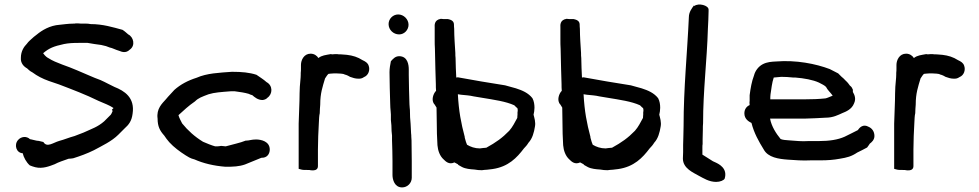

<svg xmlns="http://www.w3.org/2000/svg" viewBox="-20 -739 4268 837"><path d="M59 -129C40 -108 51 -72 79 -71C83 -53 95 -31 110 -18C118 -15 125 -12 134 -10C166 -2 197 -15 218 -23C237 -33 254 -38 279 -47C284 -47 293 -48 299 -49C328 -58 361 -70 389 -84C426 -104 467 -123 496 -152L523 -179C541 -195 554 -211 558 -243C569 -314 522 -343 479 -360C461 -368 441 -380 418 -390C384 -402 354 -417 317 -432C275 -451 224 -464 192 -485C186 -488 178 -493 168 -507C194 -529 213 -537 259 -547C279 -551 298 -552 324 -552H362C381 -548 401 -546 421 -543L442 -538L458 -532C470 -530 483 -522 501 -517C510 -513 529 -506 545 -522C572 -540 562 -578 539 -589C534 -593 524 -603 514 -609C473 -620 429 -634 375 -634C362 -637 346 -636 334 -636C326 -637 318 -637 312 -637H310C306 -636 305 -636 299 -636C288 -636 277 -635 267 -634L240 -631C197 -628 163 -607 140 -588C132 -582 123 -575 116 -568C111 -563 105 -559 97 -548C85 -536 71 -516 71 -487C69 -463 85 -448 98 -441C103 -437 108 -430 122 -423C142 -408 165 -396 193 -386L237 -371C297 -348 353 -327 410 -299C437 -287 456 -281 475 -268L468 -261L471 -255C469 -249 464 -240 463 -239L434 -210C405 -185 383 -179 344 -161L305 -146C282 -140 259 -130 239 -125C211 -117 185 -94 169 -120C161 -122 156 -123 148 -125H146C139 -125 124 -130 113 -132H111C96 -147 72 -144 59 -129Z M667 -222C667 -188 677 -169 696 -148C702 -139 709 -129 718 -119C738 -97 764 -78 789 -62C797 -57 810 -48 828 -44C866 -27 912 -16 963 -12H964C997 -12 1022 -13 1048 -22C1071 -31 1096 -42 1119 -51L1130 -52C1149 -56 1156 -73 1156 -87C1156 -123 1118 -131 1096 -131C1077 -131 1065 -126 1054 -126H1051C1027 -116 995 -110 964 -101C960 -101 951 -102 944 -103C939 -102 931 -101 927 -101H918C903 -105 881 -114 865 -121C829 -143 799 -170 774 -201C768 -213 761 -225 758 -237C780 -257 802 -278 830 -297C845 -312 860 -317 889 -328C914 -336 946 -338 985 -341H1004C1027 -338 1047 -335 1064 -330C1068 -328 1075 -325 1080 -324C1089 -316 1104 -303 1124 -303H1125C1132 -304 1140 -306 1146 -313C1169 -329 1170 -366 1142 -381C1129 -393 1112 -403 1098 -413C1067 -423 1034 -426 992 -426H991C936 -422 882 -420 837 -400C799 -388 767 -371 740 -347C729 -334 716 -322 703 -306C687 -288 661 -265 667 -222Z M1282 -3 1293 0C1299 2 1309 2 1322 2H1328C1329 2 1366 12 1366 -15V-88C1366 -127 1368 -165 1370 -203C1371 -220 1371 -234 1374 -246V-248C1374 -258 1375 -270 1376 -283V-284C1376 -332 1386 -360 1397 -397C1401 -404 1409 -415 1412 -417C1414 -417 1420 -418 1421 -418C1427 -418 1432 -419 1435 -419H1448C1458 -418 1475 -419 1483 -414C1488 -413 1490 -412 1497 -409L1506 -404C1517 -400 1529 -396 1542 -396C1550 -396 1557 -396 1567 -403C1587 -411 1594 -435 1587 -453C1583 -465 1573 -471 1560 -477C1540 -490 1518 -497 1492 -500C1482 -501 1474 -501 1467 -502H1466C1459 -502 1455 -502 1450 -503H1449C1442 -503 1435 -503 1427 -502C1427 -502 1428 -503 1422 -503H1421C1400 -499 1383 -498 1368 -486C1362 -496 1350 -505 1334 -505C1305 -505 1292 -477 1292 -456V-442C1292 -435 1292 -428 1291 -421V-414C1291 -398 1288 -378 1287 -360V-359C1287 -352 1286 -342 1286 -332C1286 -290 1283 -245 1282 -200Z M1674 -634C1674 -609 1695 -589 1720 -589C1743 -589 1761 -609 1761 -631C1761 -655 1740 -676 1716 -676C1693 -676 1674 -657 1674 -634ZM1678 -424C1678 -378 1680 -333 1681 -288C1681 -276 1682 -264 1683 -254L1684 -240V-216C1686 -201 1687 -184 1687 -169V-168C1688 -162 1688 -156 1689 -148V-127C1690 -96 1691 -66 1691 -37V24C1691 44 1700 78 1733 78C1756 78 1775 59 1775 36V-37C1775 -68 1774 -98 1774 -127L1773 -143C1773 -147 1773 -151 1772 -159C1772 -170 1770 -189 1770 -199C1768 -217 1767 -238 1767 -258V-259C1766 -266 1766 -273 1765 -284C1764 -325 1762 -370 1762 -412V-436C1762 -455 1758 -494 1720 -494C1703 -494 1693 -482 1684 -472C1681 -457 1678 -441 1678 -424Z M1875 -283 1883 -270C1883 -249 1884 -227 1884 -206C1884 -172 1885 -140 1887 -106C1889 -83 1897 -59 1914 -44C1923 -35 1938 -20 1961 -31C1964 -29 1969 -27 1976 -23L1978 -20C1984 -17 1985 -16 1994 -11C2009 -3 2031 -1 2048 0C2057 2 2071 3 2080 3H2081C2088 2 2096 1 2101 1H2102C2111 0 2119 -1 2127 -2C2196 -12 2233 -51 2264 -92C2271 -99 2278 -107 2284 -117C2301 -135 2308 -162 2312 -187C2316 -206 2309 -227 2306 -239C2308 -247 2310 -259 2310 -269C2310 -283 2308 -298 2301 -311C2283 -334 2257 -345 2229 -354L2182 -367C2113 -378 2045 -389 1976 -402C1974 -402 1972 -401 1969 -401C1968 -427 1966 -458 1966 -485V-486C1965 -493 1965 -500 1965 -508C1963 -542 1960 -579 1960 -612V-613C1959 -622 1959 -628 1959 -632C1959 -651 1940 -654 1932 -656H1912C1912 -656 1904 -657 1902 -657C1871 -652 1875 -627 1875 -620V-563C1875 -552 1875 -541 1876 -526C1876 -500 1878 -465 1878 -438C1878 -418 1880 -393 1880 -372C1880 -362 1880 -354 1881 -343C1870 -333 1857 -301 1875 -283ZM1976 -328H1977C1979 -328 1982 -327 1990 -326C2009 -324 2028 -323 2044 -319L2080 -313C2134 -304 2185 -297 2222 -280L2231 -271C2235 -268 2237 -269 2237 -256L2236 -249V-239C2236 -235 2235 -234 2235 -225C2224 -205 2215 -186 2200 -169C2170 -138 2142 -118 2100 -95C2095 -95 2091 -94 2090 -94H2088C2083 -93 2084 -94 2072 -92C2050 -92 2031 -99 2016 -108C2013 -114 2010 -124 2006 -139V-142C1990 -202 1980 -254 1976 -328Z M2423 -283 2431 -270C2431 -249 2432 -227 2432 -206C2432 -172 2433 -140 2435 -106C2437 -83 2445 -59 2462 -44C2471 -35 2486 -20 2509 -31C2512 -29 2517 -27 2524 -23L2526 -20C2532 -17 2533 -16 2542 -11C2557 -3 2579 -1 2596 0C2605 2 2619 3 2628 3H2629C2636 2 2644 1 2649 1H2650C2659 0 2667 -1 2675 -2C2744 -12 2781 -51 2812 -92C2819 -99 2826 -107 2832 -117C2849 -135 2856 -162 2860 -187C2864 -206 2857 -227 2854 -239C2856 -247 2858 -259 2858 -269C2858 -283 2856 -298 2849 -311C2831 -334 2805 -345 2777 -354L2730 -367C2661 -378 2593 -389 2524 -402C2522 -402 2520 -401 2517 -401C2516 -427 2514 -458 2514 -485V-486C2513 -493 2513 -500 2513 -508C2511 -542 2508 -579 2508 -612V-613C2507 -622 2507 -628 2507 -632C2507 -651 2488 -654 2480 -656H2460C2460 -656 2452 -657 2450 -657C2419 -652 2423 -627 2423 -620V-563C2423 -552 2423 -541 2424 -526C2424 -500 2426 -465 2426 -438C2426 -418 2428 -393 2428 -372C2428 -362 2428 -354 2429 -343C2418 -333 2405 -301 2423 -283ZM2524 -328H2525C2527 -328 2530 -327 2538 -326C2557 -324 2576 -323 2592 -319L2628 -313C2682 -304 2733 -297 2770 -280L2779 -271C2783 -268 2785 -269 2785 -256L2784 -249V-239C2784 -235 2783 -234 2783 -225C2772 -205 2763 -186 2748 -169C2718 -138 2690 -118 2648 -95C2643 -95 2639 -94 2638 -94H2636C2631 -93 2632 -94 2620 -92C2598 -92 2579 -99 2564 -108C2561 -114 2558 -124 2554 -139V-142C2538 -202 2528 -254 2524 -328Z M2957 -48C2957 -4 3004 14 3026 27C3047 38 3071 54 3102 54C3120 54 3135 47 3139 40C3153 -5 3114 -24 3099 -31L3088 -36C3074 -45 3056 -56 3042 -65V-95C3042 -103 3042 -106 3043 -111V-132C3043 -145 3044 -157 3044 -174C3044 -184 3044 -194 3045 -202V-203C3045 -345 3062 -475 3066 -614C3067 -640 3069 -663 3069 -690V-697C3069 -716 3025 -727 3007 -713L3005 -715C2997 -704 2983 -687 2983 -664C2976 -508 2960 -355 2960 -190C2960 -174 2959 -161 2959 -144C2959 -133 2958 -120 2958 -107V-76C2958 -67 2957 -58 2957 -48Z M3225 -245C3225 -220 3244 -209 3256 -203C3267 -159 3288 -122 3309 -88C3328 -52 3375 -46 3415 -43C3446 -41 3478 -38 3515 -40H3557C3588 -40 3614 -42 3641 -47C3672 -52 3692 -57 3717 -74C3731 -81 3746 -88 3760 -96C3764 -102 3768 -106 3772 -113C3779 -118 3792 -129 3792 -146C3792 -166 3781 -180 3767 -186C3743 -200 3727 -183 3720 -172C3701 -163 3682 -152 3662 -143C3633 -130 3596 -124 3548 -124H3504C3475 -122 3450 -125 3422 -127C3406 -128 3392 -129 3383 -133C3364 -156 3343 -188 3337 -222H3490C3521 -223 3549 -224 3580 -226C3612 -226 3634 -238 3652 -246C3667 -252 3693 -262 3703 -288C3713 -309 3705 -326 3698 -338V-348C3694 -356 3694 -359 3685 -366C3680 -373 3675 -380 3666 -388C3661 -394 3654 -400 3648 -405L3634 -419C3623 -425 3611 -431 3597 -438C3536 -461 3451 -478 3363 -471C3344 -470 3324 -469 3305 -459C3286 -449 3272 -430 3267 -410C3257 -384 3252 -355 3248 -324V-300C3247 -295 3247 -289 3248 -281C3234 -275 3225 -262 3225 -245ZM3338 -306C3338 -313 3338 -320 3339 -328C3343 -353 3345 -377 3353 -401C3363 -402 3374 -403 3386 -404C3403 -404 3419 -403 3438 -401H3447C3485 -398 3524 -391 3550 -379C3562 -373 3576 -366 3581 -360C3587 -347 3601 -335 3610 -322C3602 -319 3585 -311 3578 -310H3577C3549 -307 3519 -306 3489 -306Z M3878 -3 3889 0C3895 2 3905 2 3918 2H3924C3925 2 3962 12 3962 -15V-88C3962 -127 3964 -165 3966 -203C3967 -220 3967 -234 3970 -246V-248C3970 -258 3971 -270 3972 -283V-284C3972 -332 3982 -360 3993 -397C3997 -404 4005 -415 4008 -417C4010 -417 4016 -418 4017 -418C4023 -418 4028 -419 4031 -419H4044C4054 -418 4071 -419 4079 -414C4084 -413 4086 -412 4093 -409L4102 -404C4113 -400 4125 -396 4138 -396C4146 -396 4153 -396 4163 -403C4183 -411 4190 -435 4183 -453C4179 -465 4169 -471 4156 -477C4136 -490 4114 -497 4088 -500C4078 -501 4070 -501 4063 -502H4062C4055 -502 4051 -502 4046 -503H4045C4038 -503 4031 -503 4023 -502C4023 -502 4024 -503 4018 -503H4017C3996 -499 3979 -498 3964 -486C3958 -496 3946 -505 3930 -505C3901 -505 3888 -477 3888 -456V-442C3888 -435 3888 -428 3887 -421V-414C3887 -398 3884 -378 3883 -360V-359C3883 -352 3882 -342 3882 -332C3882 -290 3879 -245 3878 -200Z"/></svg>

Font: Scribbler
Style: Blk
Weight: 900
Designer: Mew Too
Foundry: Cannot Into Space Fonts
Version: Version 1.001